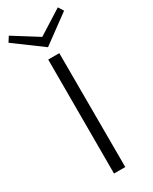

<svg xmlns="http://www.w3.org/2000/svg" viewBox="-231 -910 763 960"><g transform="rotate(-30 150.5 -430.0)"><path d="M150 -712 -10 -830 9 -860 151 -771 292 -860 311 -830ZM184 -658 185 0H120V-658Z"/></g></svg>

Font: Isabella Sans
Style: Regular
Weight: 400
Designer: Original fonts by Christian Thalmann (Catharsis Fonts), Modifications by Cristiano Sobral
Version: Version 0.002;July 12, 2020;FontCreator 13.0.0.2655 64-bit; 